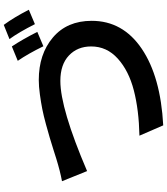

<svg xmlns="http://www.w3.org/2000/svg" viewBox="46 -913 885 1017"><g transform="rotate(-90 488.5 -404.5)"><path d="M37.1 -518.6Q89.8 -528.3 156.2 -548.8Q162.1 -550.8 202.6 -563.5Q243.2 -576.2 267.6 -583.5Q292 -590.8 338.4 -603.5Q384.8 -616.2 419.4 -623Q454.1 -629.9 496.6 -635.7Q539.1 -641.6 573.2 -641.6Q710 -641.6 798.3 -566.9Q886.7 -492.2 886.7 -361.3Q886.7 -196.3 738.8 -96.2Q590.8 3.9 333 17.6L278.3 -108.4Q415 -111.3 518.6 -138.2Q622.1 -165 686.5 -223.1Q751 -281.2 751 -364.3Q751 -436.5 703.1 -481.9Q655.3 -527.3 568.4 -527.3Q421.9 -527.3 90.8 -385.7ZM674.8 -752.9 751 -784.2Q788.1 -728.5 828.1 -649.4L752 -617.2Q711.9 -699.2 674.8 -752.9ZM790 -796.9 865.2 -827.1Q905.3 -772.5 945.3 -694.3L869.1 -662.1Q826.2 -747.1 790 -796.9Z"/></g></svg>

Font: Min Sans Bold
Style: Regular
Weight: 700
Designer: Jinseong-Kim, NotoSansCJK, Nunito
Foundry: Jinseong-Kim
Version: Version 1.400;Glyphs 3.1.2 (3151)